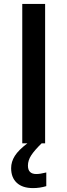

<svg xmlns="http://www.w3.org/2000/svg" viewBox="-20 -734 345 983"><path d="M217 149V219Q184 229 149 229Q95 229 66 202Q37 175 37 127Q37 94 56 64Q75 34 120 0H94V-714H211V0H193Q157 35 140 61Q123 87 123 114Q123 157 166 157Q185 157 217 149Z"/></svg>

Font: OpenSansMMV
Style: Semibold
Weight: 600
Designer: Steve Matteson
Foundry: Ascender Corporation
Version: Version 6.000